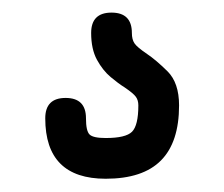

<svg xmlns="http://www.w3.org/2000/svg" viewBox="-20 -66 347 297"><path d="M143.5 210.5Q50 210.5 50 117Q50 85.5 81.5 85.5Q113 85.5 113 117Q113 136.5 118.5 142Q124 147.5 143.5 147.5Q174.5 147.5 184.2 137.8Q194 128 194 97Q194 89 190.2 83.8Q186.5 78.5 172.5 69Q163.5 63.5 151.2 53.2Q139 43 130 26.5Q121 10 121 -15Q121 -46.5 152.5 -46.5Q184 -46.5 184 -15Q184 -5 188 1Q192 7 207.5 17.5Q221 26.5 239 44.2Q257 62 257 97Q257 154 229 182.2Q201 210.5 143.5 210.5Z"/></svg>

Font: Jura Light SemiBold
Style: Regular
Weight: 600
Version: Version 5.106